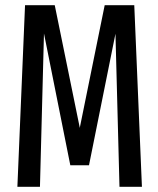

<svg xmlns="http://www.w3.org/2000/svg" viewBox="-20 -720 610 740"><path d="M47 0 76.5 -700H191L287 -230L287.5 -226.5L288 -230L383.5 -700H497.5L527 0H440.5L425 -590L323 -83H251L149.5 -591L134 0Z"/></svg>

Font: League Mono Narrow
Style: Regular
Weight: 400
Width: 3
Designer: Tyler Finck
Foundry: The League of Moveable Type / Tyler Finck
Version: Version 2.210